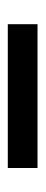

<svg xmlns="http://www.w3.org/2000/svg" viewBox="163 -869 114 480"><g transform="rotate(-90 220.0 -629.0)"><path d="M40 -666.5H399.5V-592.2H40Z"/></g></svg>

Font: Marine Company Thin
Style: Regular
Weight: 100
Designer: Rodrigo Fuenzalida
Foundry: fragTYPE
Version: Version 1.000